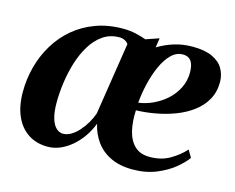

<svg xmlns="http://www.w3.org/2000/svg" viewBox="-82 -655 960 784"><g transform="rotate(15 398.0 -263.0)"><path d="M503 -535 497 -495Q530 -515 566 -526Q602 -537 642 -537Q694.5 -537 726.2 -522.2Q758 -507.5 772.5 -482.5Q787 -457.5 787.5 -426.5Q787.5 -384 769.5 -351.8Q751.5 -319.5 720.2 -296Q689 -272.5 649.8 -257.5Q610.5 -242.5 568 -234.8Q525.5 -227 485.5 -226Q483 -179 492 -140.5Q501 -102 524.5 -79.2Q548 -56.5 588.5 -56.5Q637 -56.5 673.5 -77.8Q710 -99 735 -127L753 -96.5Q739 -76 708.8 -50.8Q678.5 -25.5 634 -7.2Q589.5 11 533.5 11Q479.5 11 440.8 -7.8Q402 -26.5 378.8 -59Q355.5 -91.5 346.5 -132Q335 -101.5 316.8 -75.5Q298.5 -49.5 276 -30.2Q253.5 -11 228 0Q202.5 11 175 11Q127.5 11 92.5 -12Q57.5 -35 38.8 -77.8Q20 -120.5 20 -179.5Q20 -234 33.8 -285.8Q47.5 -337.5 74.8 -382.8Q102 -428 142 -462Q182 -496 234.2 -515.2Q286.5 -534.5 349.5 -534.5Q378 -534.5 402.5 -529Q427 -523.5 447.5 -516ZM334.5 -172 382 -478Q377.5 -485.5 367 -491.2Q356.5 -497 340.5 -496.5Q302.5 -495.5 273.5 -475Q244.5 -454.5 223.8 -420.5Q203 -386.5 190 -344.8Q177 -303 170.8 -258.8Q164.5 -214.5 164.5 -173.5Q164.5 -133 172.2 -107Q180 -81 193.2 -68.8Q206.5 -56.5 222.5 -56.5Q239 -56.5 255.8 -66.2Q272.5 -76 287.5 -92.8Q302.5 -109.5 314.8 -130Q327 -150.5 334.5 -172ZM613 -496Q585 -496 563.2 -474.2Q541.5 -452.5 525.5 -417Q509.5 -381.5 499.8 -340Q490 -298.5 486.5 -258.5Q516 -262 546.8 -276Q577.5 -290 602.8 -312.5Q628 -335 643.5 -365.5Q659 -396 659 -432.5Q658.5 -466 646.8 -481Q635 -496 613 -496Z"/></g></svg>

Font: Merriweather 96pt
Style: Bold Italic
Weight: 700
Italic angle: -7.8°
Version: Version 2.101